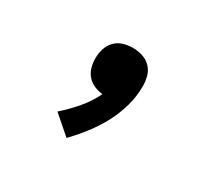

<svg xmlns="http://www.w3.org/2000/svg" viewBox="-90 -347 780 711"><g transform="rotate(30 300.0 9.0)"><path d="M253 215 175 147Q209 117 238.5 82.5Q268 48 287 8Q268 6 250.5 -1.5Q233 -9 220.5 -23.5Q208 -38 203 -56.5Q198 -75 198 -94Q198 -115 204 -135Q210 -155 224.5 -170Q239 -185 259 -191Q279 -197 300 -197Q321 -197 341.5 -190.5Q362 -184 376.5 -169Q391 -154 396.5 -133.5Q402 -113 402 -92Q402 -48 390 -5.5Q378 37 357.5 75.5Q337 114 310 149Q283 184 253 215Z"/></g></svg>

Font: Iosevka Extrabold Extended
Style: Regular
Weight: 800
Width: 7
Monospace: yes
Designer: Belleve Invis
Foundry: Belleve Invis
Version: Version 32.5.0; ttfautohint (v1.8.4)